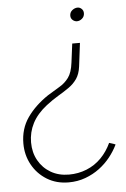

<svg xmlns="http://www.w3.org/2000/svg" viewBox="-52 -558 520 793"><g transform="rotate(-5 208.0 -162.0)"><path d="M285 -277Q281 -246 267.5 -226.5Q254 -207 234 -193Q214 -179 189.5 -164.5Q165 -150 139 -130Q98 -98 79 -61Q60 -24 60 18Q60 60 78.5 93Q97 126 129.5 145Q162 164 205 164Q244 164 278.5 150Q313 136 339 109.5Q365 83 381 48Q387 50 394 52Q401 54 407 57Q394 84 374.5 108.5Q355 133 329 152.5Q303 172 270.5 184Q238 196 201 196Q150 196 111 172Q72 148 50 108Q28 68 28 20Q28 -41 60 -87Q92 -133 147 -170Q174 -187 196.5 -200Q219 -213 234.5 -234Q250 -255 255 -296L265 -374H297ZM300 -520Q309 -520 316.5 -513Q324 -506 324 -495Q324 -481 314 -472.5Q304 -464 293 -464Q283 -464 275 -471Q267 -478 267 -489Q267 -503 277.5 -511.5Q288 -520 300 -520Z"/></g></svg>

Font: Josefin Sans Thin ExtraLight
Style: Italic
Weight: 250
Italic angle: -7°
Version: Version 2.000